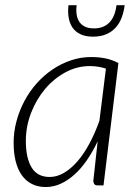

<svg xmlns="http://www.w3.org/2000/svg" viewBox="-20 -728 538 754"><path d="M33.5 0ZM386.5 0H363.5Q353.5 0 350 -5.5Q346.5 -11 346.5 -18L363.5 -173Q344.5 -133 321.8 -99.8Q299 -66.5 273 -43Q247 -19.5 218.5 -6.5Q190 6.5 159.5 6.5Q128.5 6.5 104.8 -5.8Q81 -18 65.2 -40.5Q49.5 -63 41.5 -95Q33.5 -127 33.5 -167Q33.5 -210.5 44.8 -252.2Q56 -294 76 -331.5Q96 -369 124 -400.5Q152 -432 186 -455Q220 -478 258.5 -491Q297 -504 338 -504Q367.5 -504 393.8 -498.8Q420 -493.5 445 -480.5ZM175 -33Q203.5 -33 231 -49Q258.5 -65 283.8 -94Q309 -123 331 -163.8Q353 -204.5 370.5 -254L396 -458.5Q366.5 -468.5 332.5 -468.5Q282.5 -468.5 237 -444Q191.5 -419.5 157 -378.5Q122.5 -337.5 102 -284.5Q81.5 -231.5 81.5 -174.5Q81.5 -107.5 104.2 -70.2Q127 -33 175 -33ZM345.5 -584Q315.5 -584 295.5 -593.8Q275.5 -603.5 264.2 -620.5Q253 -637.5 249.5 -660Q246 -682.5 249 -707.5H281Q278.5 -689 280.8 -672.5Q283 -656 290.8 -643.5Q298.5 -631 312.8 -623.8Q327 -616.5 349 -616.5Q371 -616.5 386.8 -623.8Q402.5 -631 413 -643.5Q423.5 -656 429.5 -672.5Q435.5 -689 437.5 -707.5H469.5Q466.5 -682.5 458.2 -660Q450 -637.5 435 -620.5Q420 -603.5 397.8 -593.8Q375.5 -584 345.5 -584Z"/></svg>

Font: Lato Light
Style: Italic
Weight: 300
Italic angle: -7°
Designer: Lukasz Dziedzic
Foundry: tyPoland Lukasz Dziedzic
Version: Version 2.007; 2014-02-27